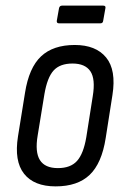

<svg xmlns="http://www.w3.org/2000/svg" viewBox="-20 -655 446 683"><path d="M178 8Q101 8 65.5 -37Q30 -82 44 -170L69 -325Q83 -414 126 -454.5Q169 -495 246 -495Q321 -495 357.5 -450.5Q394 -406 380 -317L356 -164Q342 -74 299 -33Q256 8 178 8ZM186 -57Q231 -57 254 -82.5Q277 -108 287 -167L310 -313Q320 -374 301.5 -401.5Q283 -429 238 -429Q193 -429 170.5 -404Q148 -379 138 -320L114 -173Q104 -114 122 -85.5Q140 -57 186 -57ZM190 -572Q181 -572 182 -581L190 -626Q192 -635 201 -635H347Q357 -635 355 -626L347 -581Q346 -572 337 -572Z"/></svg>

Font: Sofia Sans Condensed
Style: Italic
Weight: 400
Italic angle: -9°
Designer: Botio Nikoltchev, Ani Petrova
Foundry: lettersoup
Version: Version 4.101